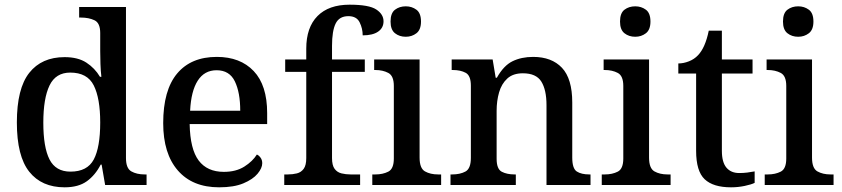

<svg xmlns="http://www.w3.org/2000/svg" viewBox="-20 -790 3594 820"><path d="M256 10Q158 10 105 -56.5Q52 -123 52 -267Q52 -412 105 -479Q158 -546 256 -546Q313 -546 349 -522.5Q385 -499 407 -462H413Q410 -486 409 -517Q408 -548 408 -572V-649Q408 -692 383.5 -703.5Q359 -715 326 -715H318V-760H518V-115Q518 -71 541 -58Q564 -45 598 -45H606V0H429L414 -87H410Q387 -42 351 -16Q315 10 256 10ZM281 -57Q353 -57 380.5 -109Q408 -161 408 -267Q408 -370 380.5 -425Q353 -480 280 -480Q218 -480 191.5 -425Q165 -370 165 -266Q165 -161 191.5 -109Q218 -57 281 -57Z M916 10Q802 10 739.5 -62Q677 -134 677 -264Q677 -405 736.5 -476Q796 -547 906 -547Q1006 -547 1063.5 -486.5Q1121 -426 1121 -307V-260H790Q792 -153 828.5 -104.5Q865 -56 936 -56Q988 -56 1023.5 -78.5Q1059 -101 1077 -130Q1085 -127 1092.5 -117Q1100 -107 1100 -93Q1100 -72 1080 -48Q1060 -24 1019.5 -7Q979 10 916 10ZM1006 -317Q1006 -395 983 -442.5Q960 -490 905 -490Q853 -490 824.5 -445.5Q796 -401 792 -317Z M1194 0V-45H1209Q1230 -45 1248 -49.5Q1266 -54 1277 -69Q1288 -84 1288 -115V-483H1198V-536H1288V-582Q1288 -673 1336 -721.5Q1384 -770 1473 -770Q1556 -770 1587 -749.5Q1618 -729 1618 -699Q1618 -671 1595 -655Q1572 -639 1529 -639Q1529 -668 1516 -694.5Q1503 -721 1468 -721Q1429 -721 1413.5 -689.5Q1398 -658 1398 -594V-536H1538V-483H1398V-115Q1398 -84 1409 -69Q1420 -54 1438.5 -49.5Q1457 -45 1477 -45H1518V0Z M1713 -633Q1686 -633 1667 -648Q1648 -663 1648 -698Q1648 -734 1667 -748.5Q1686 -763 1713 -763Q1739 -763 1758.5 -748.5Q1778 -734 1778 -698Q1778 -663 1758.5 -648Q1739 -633 1713 -633ZM1570 0V-45H1583Q1615 -45 1638.5 -57Q1662 -69 1662 -113V-423Q1662 -466 1638.5 -478.5Q1615 -491 1583 -491H1578V-536H1772V-117Q1772 -71 1795 -58Q1818 -45 1851 -45H1864V0Z M1904 0V-45H1911Q1945 -45 1968 -57.5Q1991 -70 1991 -116V-424Q1991 -467 1969 -479Q1947 -491 1914 -491H1909V-536H2084L2097 -458H2102Q2131 -510 2169 -528.5Q2207 -547 2257 -547Q2336 -547 2380 -500.5Q2424 -454 2424 -352V-117Q2424 -70 2443.5 -57.5Q2463 -45 2497 -45H2502V0H2314V-341Q2314 -406 2292 -441.5Q2270 -477 2213 -477Q2171 -477 2146.5 -454.5Q2122 -432 2111.5 -395.5Q2101 -359 2101 -317V-112Q2101 -68 2123 -56.5Q2145 -45 2178 -45H2183V0Z M2693 -633Q2666 -633 2647 -648Q2628 -663 2628 -698Q2628 -734 2647 -748.5Q2666 -763 2693 -763Q2719 -763 2738.5 -748.5Q2758 -734 2758 -698Q2758 -663 2738.5 -648Q2719 -633 2693 -633ZM2550 0V-45H2563Q2595 -45 2618.5 -57Q2642 -69 2642 -113V-423Q2642 -466 2618.5 -478.5Q2595 -491 2563 -491H2558V-536H2752V-117Q2752 -71 2775 -58Q2798 -45 2831 -45H2844V0Z M3102 10Q3026 10 2989.5 -24.5Q2953 -59 2953 -146V-476H2877V-519Q2899 -519 2922 -528Q2945 -537 2961 -554Q2992 -586 3007 -659H3063V-536H3194V-476H3063V-146Q3063 -97 3082.5 -74Q3102 -51 3137 -51Q3155 -51 3171 -53Q3187 -55 3203 -58V-9Q3189 -2 3160.5 4Q3132 10 3102 10Z M3389 -633Q3362 -633 3343 -648Q3324 -663 3324 -698Q3324 -734 3343 -748.5Q3362 -763 3389 -763Q3415 -763 3434.5 -748.5Q3454 -734 3454 -698Q3454 -663 3434.5 -648Q3415 -633 3389 -633ZM3246 0V-45H3259Q3291 -45 3314.5 -57Q3338 -69 3338 -113V-423Q3338 -466 3314.5 -478.5Q3291 -491 3259 -491H3254V-536H3448V-117Q3448 -71 3471 -58Q3494 -45 3527 -45H3540V0Z"/></svg>

Font: Noto Serif Lao Medium
Style: Regular
Weight: 500
Designer: Monotype Design Team
Foundry: Monotype Imaging Inc.
Version: Version 2.003; ttfautohint (v1.8.4.7-5d5b)